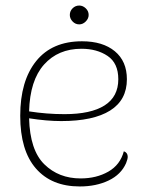

<svg xmlns="http://www.w3.org/2000/svg" viewBox="-20 -661 537 693"><path d="M441 -95Q441 -87 435 -72Q417 -31 372 -9.5Q327 12 268 12Q166 12 109.5 -53Q53 -118 53 -243Q53 -369 110.5 -440.5Q168 -512 276 -512Q351 -512 394.5 -476Q438 -440 438 -375Q438 -300 377.5 -262Q317 -224 201 -224Q149 -224 85 -234Q88 -119 140 -68Q192 -17 271 -17Q328 -17 371 -41.5Q414 -66 427 -115Q441 -110 441 -95ZM85 -259Q148 -249 213 -249Q308 -249 357.5 -280.5Q407 -312 407 -375Q407 -433 368.5 -459Q330 -485 274 -485Q190 -485 139 -428Q88 -371 85 -259ZM232 -607Q232 -621 242 -631Q252 -641 266 -641Q279 -641 289.5 -631Q300 -621 300 -607Q300 -594 289.5 -583.5Q279 -573 266 -573Q252 -573 242 -583.5Q232 -594 232 -607Z"/></svg>

Font: Arima Madurai Thin
Style: Regular
Weight: 250
Designer: Joana Correia and Natanael Gama
Foundry: NDISCOVER
Version: Version 1.020; ttfautohint (v1.5) -l 7 -r 28 -G 50 -x 13 -D 